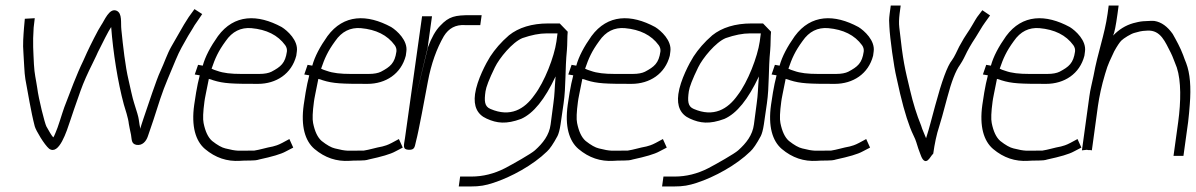

<svg xmlns="http://www.w3.org/2000/svg" viewBox="-20 -549 4335 696"><path d="M70 -481 67 -448C65 -420 62 -390 65 -356C67 -332 68 -284 72 -262C81 -215 92 -144 106 -91C110 -76 141 -24 158 -10C194 16 222 -74 235 -113C241 -131 253 -167 272 -220C283 -251 298 -284 315 -318L329 -347C333 -356 337 -365 342 -374C350 -390 373 -437 383 -451C390 -359 407 -251 429 -170C434 -153 445 -121 447 -100L450 -84C451 -79 453 -70 455 -60C458 -42 456 -28 474 -24C496 -20 510 -37 516 -55C528 -89 543 -134 561 -191C577 -240 598 -285 617 -332C631 -366 645 -389 662 -419L678 -445C683 -454 688 -462 694 -470L713 -498L685 -516L664 -487C658 -478 653 -469 647 -460L632 -434C621 -415 612 -399 601 -380C586 -354 576 -322 561 -290C548 -263 516 -166 500 -119C493 -98 489 -86 489 -82C487 -89 485 -101 483 -116C482 -125 476 -145 466 -176C460 -194 452 -233 446 -259C434 -309 426 -382 420 -441C417 -467 424 -500 403 -510C376 -522 358 -473 347 -458C336 -442 307 -384 295 -358L282 -329C258 -280 234 -215 213 -160C205 -138 190 -86 181 -67C179 -63 176 -54 173 -51C166 -59 158 -73 148 -91C142 -103 120 -190 115 -230C110 -264 105 -279 103 -316C101 -362 98 -392 102 -449L106 -483Z M747 -300C760 -338 771 -363 798 -400C822 -435 853 -450 891 -447C946 -442 987 -422 1014 -385C1019 -378 1021 -370 1020 -362C1014 -320 998 -307 964 -289C954 -284 939 -281 920 -281H854C818 -281 790 -284 768 -292L756 -296C753 -297 750 -299 747 -300ZM1054 -347 1056 -362C1062 -402 1022 -438 1001 -451C914 -498 829 -498 770 -418C743 -380 724 -344 715 -311L698 -314L686 -279L704 -276C704 -274 701 -264 697 -246C693 -228 689 -203 684 -169C673 -91 689 -38 723 -9C761 23 803 37 850 34C860 33 872 33 886 33C900 33 911 32 920 29C966 19 998 10 1016 0L1043 -14L1029 -45L1003 -31C988 -23 977 -20 969 -18C946 -14 922 -6 901 -3H882C846 -3 840 0 797 -11C784 -14 768 -23 749 -38C734 -51 724 -73 718 -103C715 -117 716 -143 721 -180C722 -190 728 -218 737 -263C742 -262 748 -260 753 -258C791 -246 822 -245 915 -245C981 -245 1037 -281 1054 -347Z M1144 -300C1157 -338 1168 -363 1195 -400C1219 -435 1250 -450 1288 -447C1343 -442 1384 -422 1411 -385C1416 -378 1418 -370 1417 -362C1411 -320 1395 -307 1361 -289C1351 -284 1336 -281 1317 -281H1251C1215 -281 1187 -284 1165 -292L1153 -296C1150 -297 1147 -299 1144 -300ZM1451 -347 1453 -362C1459 -402 1419 -438 1398 -451C1311 -498 1226 -498 1167 -418C1140 -380 1121 -344 1112 -311L1095 -314L1083 -279L1101 -276C1101 -274 1098 -264 1094 -246C1090 -228 1086 -203 1081 -169C1070 -91 1086 -38 1120 -9C1158 23 1200 37 1247 34C1257 33 1269 33 1283 33C1297 33 1308 32 1317 29C1363 19 1395 10 1413 0L1440 -14L1426 -45L1400 -31C1385 -23 1374 -20 1366 -18C1343 -14 1319 -6 1298 -3H1279C1243 -3 1237 0 1194 -11C1181 -14 1165 -23 1146 -38C1131 -51 1121 -73 1115 -103C1112 -117 1113 -143 1118 -180C1119 -190 1125 -218 1134 -263C1139 -262 1145 -260 1150 -258C1188 -246 1219 -245 1312 -245C1378 -245 1434 -281 1451 -347Z M1510 -490 1448 -48C1444 -21 1438 -7 1462 -6C1486 -5 1483 -20 1489 -41C1496 -65 1522 -204 1531 -253C1543 -318 1563 -373 1589 -418C1607 -447 1632 -460 1665 -458H1681H1721L1726 -494H1686C1630 -494 1608 -490 1576 -456C1559 -439 1544 -412 1531 -377V-376C1470 -125 1470 -125 1530 -375L1546 -490Z M2038 -434 2009 -464H1967C1908 -464 1860 -449 1825 -421C1796 -396 1774 -370 1757 -344C1743 -322 1709 -259 1702 -208C1696 -164 1710 -134 1744 -119C1781 -102 1815 -98 1869 -118C1914 -138 1955 -189 1994 -272C1990 -224 1991 -209 1986 -174L1976 -98C1971 -59 1948 -30 1919 -4C1906 8 1839 46 1810 61C1771 81 1730 91 1689 91H1648L1643 127H1684C1721 127 1740 123 1768 114C1833 93 1913 49 1963 0C1973 -9 1986 -28 2001 -56C2005 -64 2009 -78 2012 -98L2023 -174C2032 -236 2028 -297 2035 -367C2037 -388 2036 -417 2038 -434ZM2001 -428 1997 -398C1989 -343 1954 -252 1917 -204C1881 -153 1830 -123 1758 -154C1736 -163 1735 -183 1740 -218C1742 -233 1753 -262 1774 -305C1790 -338 1837 -396 1874 -411C1906 -422 1935 -428 1962 -428Z M2101 -300C2114 -338 2125 -363 2152 -400C2176 -435 2207 -450 2245 -447C2300 -442 2341 -422 2368 -385C2373 -378 2375 -370 2374 -362C2368 -320 2352 -307 2318 -289C2308 -284 2293 -281 2274 -281H2208C2172 -281 2144 -284 2122 -292L2110 -296C2107 -297 2104 -299 2101 -300ZM2408 -347 2410 -362C2416 -402 2376 -438 2355 -451C2268 -498 2183 -498 2124 -418C2097 -380 2078 -344 2069 -311L2052 -314L2040 -279L2058 -276C2058 -274 2055 -264 2051 -246C2047 -228 2043 -203 2038 -169C2027 -91 2043 -38 2077 -9C2115 23 2157 37 2204 34C2214 33 2226 33 2240 33C2254 33 2265 32 2274 29C2320 19 2352 10 2370 0L2397 -14L2383 -45L2357 -31C2342 -23 2331 -20 2323 -18C2300 -14 2276 -6 2255 -3H2236C2200 -3 2194 0 2151 -11C2138 -14 2122 -23 2103 -38C2088 -51 2078 -73 2072 -103C2069 -117 2070 -143 2075 -180C2076 -190 2082 -218 2091 -263C2096 -262 2102 -260 2107 -258C2145 -246 2176 -245 2269 -245C2335 -245 2391 -281 2408 -347Z M2775 -434 2746 -464H2704C2645 -464 2597 -449 2562 -421C2533 -396 2511 -370 2494 -344C2480 -322 2446 -259 2439 -208C2433 -164 2447 -134 2481 -119C2518 -102 2552 -98 2606 -118C2651 -138 2692 -189 2731 -272C2727 -224 2728 -209 2723 -174L2713 -98C2708 -59 2685 -30 2656 -4C2643 8 2576 46 2547 61C2508 81 2467 91 2426 91H2385L2380 127H2421C2458 127 2477 123 2505 114C2570 93 2650 49 2700 0C2710 -9 2723 -28 2738 -56C2742 -64 2746 -78 2749 -98L2760 -174C2769 -236 2765 -297 2772 -367C2774 -388 2773 -417 2775 -434ZM2738 -428 2734 -398C2726 -343 2691 -252 2654 -204C2618 -153 2567 -123 2495 -154C2473 -163 2472 -183 2477 -218C2479 -233 2490 -262 2511 -305C2527 -338 2574 -396 2611 -411C2643 -422 2672 -428 2699 -428Z M2838 -300C2851 -338 2862 -363 2889 -400C2913 -435 2944 -450 2982 -447C3037 -442 3078 -422 3105 -385C3110 -378 3112 -370 3111 -362C3105 -320 3089 -307 3055 -289C3045 -284 3030 -281 3011 -281H2945C2909 -281 2881 -284 2859 -292L2847 -296C2844 -297 2841 -299 2838 -300ZM3145 -347 3147 -362C3153 -402 3113 -438 3092 -451C3005 -498 2920 -498 2861 -418C2834 -380 2815 -344 2806 -311L2789 -314L2777 -279L2795 -276C2795 -274 2792 -264 2788 -246C2784 -228 2780 -203 2775 -169C2764 -91 2780 -38 2814 -9C2852 23 2894 37 2941 34C2951 33 2963 33 2977 33C2991 33 3002 32 3011 29C3057 19 3089 10 3107 0L3134 -14L3120 -45L3094 -31C3079 -23 3068 -20 3060 -18C3037 -14 3013 -6 2992 -3H2973C2937 -3 2931 0 2888 -11C2875 -14 2859 -23 2840 -38C2825 -51 2815 -73 2809 -103C2806 -117 2807 -143 2812 -180C2813 -190 2819 -218 2828 -263C2833 -262 2839 -260 2844 -258C2882 -246 2913 -245 3006 -245C3072 -245 3128 -281 3145 -347Z M3209 -529 3205 -499C3204 -490 3203 -482 3203 -475L3204 -452C3206 -411 3220 -308 3230 -267C3237 -238 3236 -238 3243 -209C3259 -142 3275 -92 3291 -59C3302 -37 3302 -30 3309 -10L3316 9C3320 20 3328 43 3343 32C3350 27 3357 13 3363 8C3368 -28 3375 -62 3385 -92C3389 -104 3399 -139 3414 -196C3429 -253 3444 -292 3460 -314C3464 -320 3471 -331 3479 -348C3487 -365 3499 -387 3517 -414C3527 -429 3539 -452 3551 -468L3569 -493L3541 -512L3522 -487C3515 -477 3498 -445 3485 -427C3480 -420 3470 -404 3457 -380C3449 -364 3440 -343 3431 -331C3414 -310 3394 -255 3370 -166C3354 -108 3351 -92 3337 -48C3334 -57 3323 -79 3319 -94C3303 -133 3290 -175 3279 -222C3260 -302 3254 -322 3240 -449C3238 -465 3239 -481 3241 -499L3245 -529Z M3604 -300C3617 -338 3628 -363 3655 -400C3679 -435 3710 -450 3748 -447C3803 -442 3844 -422 3871 -385C3876 -378 3878 -370 3877 -362C3871 -320 3855 -307 3821 -289C3811 -284 3796 -281 3777 -281H3711C3675 -281 3647 -284 3625 -292L3613 -296C3610 -297 3607 -299 3604 -300ZM3911 -347 3913 -362C3919 -402 3879 -438 3858 -451C3771 -498 3686 -498 3627 -418C3600 -380 3581 -344 3572 -311L3555 -314L3543 -279L3561 -276C3561 -274 3558 -264 3554 -246C3550 -228 3546 -203 3541 -169C3530 -91 3546 -38 3580 -9C3618 23 3660 37 3707 34C3717 33 3729 33 3743 33C3757 33 3768 32 3777 29C3823 19 3855 10 3873 0L3900 -14L3886 -45L3860 -31C3845 -23 3834 -20 3826 -18C3803 -14 3779 -6 3758 -3H3739C3703 -3 3697 0 3654 -11C3641 -14 3625 -23 3606 -38C3591 -51 3581 -73 3575 -103C3572 -117 3573 -143 3578 -180C3579 -190 3585 -218 3594 -263C3599 -262 3605 -260 3610 -258C3648 -246 3679 -245 3772 -245C3838 -245 3894 -281 3911 -347Z M3938 -4 3960 -165C3965 -199 3973 -238 3986 -281C3997 -320 4006 -334 4019 -363C4030 -383 4039 -396 4045 -402C4053 -410 4080 -427 4093 -430C4110 -434 4113 -437 4139 -438C4188 -441 4204 -396 4224 -358C4231 -345 4240 -318 4246 -304C4262 -255 4261 -181 4251 -107L4234 16H4270L4287 -107C4290 -129 4291 -149 4293 -171C4298 -233 4294 -283 4280 -320C4276 -330 4272 -340 4269 -349C4259 -376 4244 -403 4231 -426C4212 -453 4190 -469 4165 -473C4158 -474 4144 -473 4124 -472C4111 -471 4100 -468 4088 -465C4060 -457 4036 -442 4015 -420C4020 -430 4025 -456 4031 -499L4035 -529H3999L3995 -499C3984 -421 3960 -362 3944 -274C3939 -249 3932 -224 3929 -200L3902 -4L3920 -6C3923 -5 3925 -5 3928 -5C3931 -5 3935 -5 3938 -4Z"/></svg>

Font: Reckless Catfish
Style: It
Weight: 400
Foundry: Cannot Into Space Fonts
Version: Version 0.2894